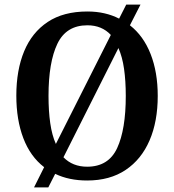

<svg xmlns="http://www.w3.org/2000/svg" viewBox="-20 -775 758 835"><path d="M172 -48Q112 -94 81.5 -174Q51 -254 51 -359Q51 -470 85 -552Q119 -634 187.5 -679.5Q256 -725 360 -725Q400 -725 434.5 -717Q469 -709 498 -694L529 -755H591L545 -665Q604 -619 635 -540Q666 -461 666 -358Q666 -247 630.5 -164.5Q595 -82 526.5 -36Q458 10 359 10Q280 10 220 -19L190 40H128ZM462 -623Q423 -665 360 -665Q268 -665 229.5 -584.5Q191 -504 191 -358Q191 -292 198.5 -239.5Q206 -187 223 -149ZM359 -50Q452 -50 489.5 -131Q527 -212 527 -358Q527 -423 519.5 -475.5Q512 -528 495 -566L256 -91Q296 -50 359 -50Z"/></svg>

Font: Noto Serif Bengali SemiCondensed SemiBold
Style: Regular
Weight: 600
Width: 4
Designer: Juan Bruce, Universal Thirst, Indian Type Foundry and the Monotype Design Team.
Foundry: Monotype Imaging Inc.
Version: Version 2.003; ttfautohint (v1.8.4.7-5d5b)